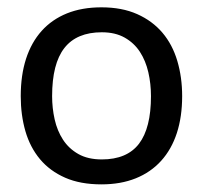

<svg xmlns="http://www.w3.org/2000/svg" viewBox="-20 -479 540 511"><path d="M35.2 0ZM35.2 -223.1Q35.2 -278.8 49.3 -322.5Q63.5 -366.2 90.8 -396.7Q118.2 -427.2 158.2 -443.4Q198.2 -459.5 250 -459.5Q304.7 -459.5 345.2 -441.4Q385.7 -423.3 412.4 -391.8Q439 -360.4 451.9 -316.9Q464.8 -273.4 464.8 -223.1Q464.8 -168.5 450.7 -125Q436.5 -81.5 408.9 -51Q381.3 -20.5 341.3 -4.4Q301.3 11.7 250 11.7Q193.8 11.7 153.3 -6.1Q112.8 -23.9 86.4 -55.4Q60.1 -86.9 47.6 -129.9Q35.2 -172.9 35.2 -223.1ZM118.7 -223.1Q118.7 -191.4 125.5 -161.1Q132.3 -130.9 147.7 -107.2Q163.1 -83.5 188.5 -69.1Q213.9 -54.7 251 -54.7Q317.9 -54.7 349.9 -96.4Q381.8 -138.2 381.8 -223.1Q381.8 -255.9 374.8 -286.6Q367.7 -317.4 352.3 -341.1Q336.9 -364.7 311.8 -378.9Q286.6 -393.1 251 -393.1Q184.1 -393.1 151.4 -351.3Q118.7 -309.6 118.7 -223.1Z"/></svg>

Font: PT Astra Sans
Style: Regular
Weight: 400
Designer: A.Korolkova, I. Chaeva
Foundry: ParaType Ltd
Version: Version 1.001; ttfautohint (v1.6)